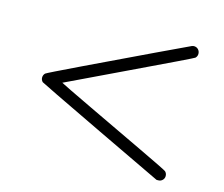

<svg xmlns="http://www.w3.org/2000/svg" viewBox="-96 -716 1086 929"><g transform="rotate(15 447.0 -251.0)"><path d="M797 56Q797 68 788.5 76.5Q780 85 767 85H759L434 -70Q108 -226 105 -229Q96 -238 96 -250Q96 -263 105 -272Q109 -276 271.5 -354Q434 -432 595 -508.5Q756 -585 757 -585Q763 -587 766 -587Q780 -587 788.5 -578Q797 -569 797 -556Q797 -544 788 -535Q784 -531 490 -391L197 -251Q215 -241 361 -171.5Q507 -102 645 -36.5Q783 29 788 34Q797 43 797 56Z"/></g></svg>

Font: KaTeX_Main
Style: Bold
Weight: 700
Version: Version 1.1; ttfautohint (v1.3)